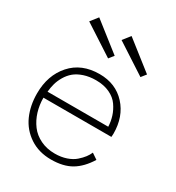

<svg xmlns="http://www.w3.org/2000/svg" viewBox="-159 -737 778 848"><g transform="rotate(30 230.0 -313.0)"><path d="M388.5 -501 234.5 -601 264 -638.5 408 -525.5ZM223.5 -501 69.5 -601 99 -638.5 243 -525.5ZM63 -208Q63 -171 73.2 -137.5Q83.5 -104 103.5 -77.2Q123.5 -50.5 156 -34.8Q188.5 -19 229.5 -19Q261.5 -19 287.8 -28Q314 -37 330.8 -51.8Q347.5 -66.5 357.5 -79.8Q367.5 -93 373.5 -107L403 -87Q371.5 -36 330.8 -12Q290 12 228 12Q165.5 12 119.5 -18.5Q73.5 -49 51.2 -98.8Q29 -148.5 29 -210.5Q29 -303 82 -362.8Q135 -422.5 226.5 -422.5Q309 -422.5 359.8 -367Q410.5 -311.5 410.5 -225Q410.5 -222 410 -216.2Q409.5 -210.5 409.5 -208ZM375 -240Q374 -266.5 366.2 -291.2Q358.5 -316 342.2 -339.5Q326 -363 296.2 -377Q266.5 -391 226.5 -391Q192.5 -391 165 -381.8Q137.5 -372.5 120 -357.8Q102.5 -343 90.5 -322.5Q78.5 -302 73 -282Q67.5 -262 65.5 -240Z"/></g></svg>

Font: League Spartan ExtraLight
Style: Regular
Weight: 200
Foundry: The League of Moveable Type
Version: Version 2.002